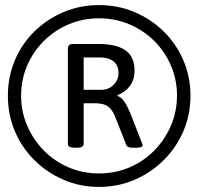

<svg xmlns="http://www.w3.org/2000/svg" viewBox="-20 -729 779 755"><path d="M369 6Q295 6 230 -22Q165 -50 115.5 -99Q66 -148 38.5 -213Q11 -278 11 -353Q11 -427 38.5 -492Q66 -557 115.5 -605.5Q165 -654 230 -681.5Q295 -709 369 -709Q444 -709 509 -681.5Q574 -654 623.5 -605.5Q673 -557 701 -492Q729 -427 729 -353Q729 -278 701 -213Q673 -148 623.5 -99Q574 -50 509 -22Q444 6 369 6ZM369 -47Q433 -47 488.5 -70.5Q544 -94 586 -136.5Q628 -179 652 -234.5Q676 -290 676 -353Q676 -416 652 -471.5Q628 -527 586 -568.5Q544 -610 488.5 -633.5Q433 -657 369 -657Q306 -657 250.5 -633.5Q195 -610 153 -568.5Q111 -527 87 -471.5Q63 -416 63 -353Q63 -290 87 -234.5Q111 -179 153 -136.5Q195 -94 250.5 -70.5Q306 -47 369 -47ZM274 -148Q247 -148 247 -163V-537Q247 -556 266 -556H368Q438 -556 473.5 -531Q509 -506 509 -452Q509 -415 490.5 -390.5Q472 -366 442 -355V-352Q458 -346 469.5 -328.5Q481 -311 492 -285L538 -167Q541 -161 541 -158Q541 -148 513 -148H503Q481 -148 477 -158L432 -272Q420 -301 402.5 -312Q385 -323 353 -323H309V-163Q309 -148 282 -148ZM309 -376H380Q407 -376 426.5 -395.5Q446 -415 446 -441Q446 -472 426.5 -487.5Q407 -503 376 -503H309Z"/></svg>

Font: Asap Medium
Style: Regular
Weight: 500
Designer: Pablo Cosgaya
Foundry: Omnibus-Type
Version: Version 3.001; ttfautohint (v1.8.3)